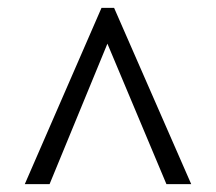

<svg xmlns="http://www.w3.org/2000/svg" viewBox="-20 -734 550 488"><path d="M43 -266 238 -714H270L466 -266H403L253 -623L106 -266Z"/></svg>

Font: Noto Serif Lao SemCond
Style: Regular
Weight: 400
Width: 4
Designer: Monotype Design Team
Foundry: Monotype Imaging Inc.
Version: Version 2.004; ttfautohint (v1.8.4.7-5d5b)